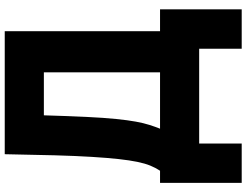

<svg xmlns="http://www.w3.org/2000/svg" viewBox="-132 -708 1015 790"><g transform="rotate(-90 375.0 -312.5)"><path d="M18 175V-161H68Q80 -179 89 -201Q98 -223 104.5 -254.5Q111 -286 116 -331.5Q121 -377 125 -441.5Q129 -506 131.5 -594.5Q134 -683 136 -800H642V-161H732V175H570V0H180V175ZM241 -161H473V-639H296Q293 -537 289.5 -464.5Q286 -392 281 -342.5Q276 -293 270 -260.5Q264 -228 256.5 -204.5Q249 -181 241 -161Z"/></g></svg>

Font: Martian Mono SemiExpanded
Style: Bold
Weight: 700
Width: 6
Designer: Roman Shamin
Foundry: Evil Martians
Version: Version 1.000